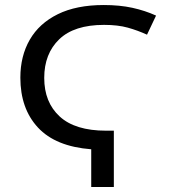

<svg xmlns="http://www.w3.org/2000/svg" viewBox="-20 -744 672 764"><path d="M343 0V-150Q201 -161 131 -236.5Q61 -312 61 -435Q61 -521 98.5 -586Q136 -651 210 -687.5Q284 -724 393 -724Q456 -724 506.5 -713Q557 -702 601 -682L565 -606Q528 -623 488.5 -634Q449 -645 394 -645Q275 -645 215.5 -587.5Q156 -530 156 -434Q156 -337 217.5 -280.5Q279 -224 402 -224H433V0Z"/></svg>

Font: Noto Sans
Style: Regular
Weight: 400
Designer: Monotype Design Team
Foundry: Monotype Imaging Inc.
Version: Version 2.007